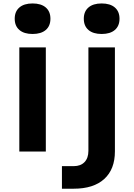

<svg xmlns="http://www.w3.org/2000/svg" viewBox="-20 -892 790 1130"><path d="M344.5 85.8H414.1Q454.6 85.8 477.5 62Q500.3 38.2 500.3 -4.5V-613.1H656.3V-1.1Q656.3 104.4 593.4 161.5Q530.6 218.6 414.1 218.6H344.5ZM93.7 -613.1H249.7V0H93.7ZM66.6 -781.8Q66.6 -824.4 94.1 -848Q121.5 -871.7 171.7 -871.7Q221.9 -871.7 249.4 -848Q276.8 -824.4 276.8 -781.8Q276.8 -739.2 249.4 -715.6Q221.9 -692 171.7 -692Q121.5 -692 94.1 -715.6Q66.6 -739.2 66.6 -781.8ZM473.2 -781.8Q473.2 -824.4 500.6 -848Q528.1 -871.7 578.3 -871.7Q628.5 -871.7 655.9 -848Q683.4 -824.4 683.4 -781.8Q683.4 -739.2 655.9 -715.6Q628.5 -692 578.3 -692Q528.1 -692 500.6 -715.6Q473.2 -739.2 473.2 -781.8Z"/></svg>

Font: Martian Mono VF sWd Rg
Style: Regular
Weight: 400
Width: 6
Monospace: yes
Designer: Roman Shamin
Foundry: Evil Martians
Version: Version 1.100